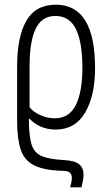

<svg xmlns="http://www.w3.org/2000/svg" viewBox="-20 -562 468 818"><path d="M279 236Q281 228 283.5 216.5Q286 205 286 195Q286 181 277.5 173.5Q269 166 250 166Q169 164 126.5 143Q84 122 68.5 76Q53 30 53 -47V-280Q53 -406 92.5 -474Q132 -542 218 -542Q385 -542 385 -272Q385 -154 342.5 -82Q300 -10 217 -10Q182 -10 154 -22.5Q126 -35 106 -56H103Q103 17 114.5 53.5Q126 90 159 103.5Q192 117 255 120Q300 123 318 138.5Q336 154 336 183Q336 196 332.5 212Q329 228 327 236ZM213 -58Q275 -58 303 -114.5Q331 -171 331 -272Q331 -382 303.5 -438Q276 -494 216 -494Q158 -494 132 -439.5Q106 -385 106 -281V-105Q123 -84 153 -71Q183 -58 213 -58Z"/></svg>

Font: Noto Sans ExtraCondensed Light
Style: Regular
Weight: 300
Width: 2
Designer: Monotype Design Team
Foundry: Monotype Imaging Inc.
Version: Version 2.013; ttfautohint (v1.8.4.7-5d5b)